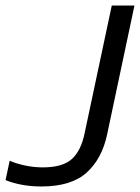

<svg xmlns="http://www.w3.org/2000/svg" viewBox="-44 -664 506 694"><path d="M106 10Q66 10 33 3.5Q0 -3 -24 -13L-9 -83Q13 -73 45.5 -66Q78 -59 111 -59Q182 -59 215.5 -89Q249 -119 262 -183L360 -644H442L343 -177Q324 -89 268.5 -39.5Q213 10 106 10Z"/></svg>

Font: Kanit Light
Style: Italic
Weight: 300
Italic angle: -12°
Designer: Katatrad Team
Foundry: CadsonDemak
Version: Version 2.000; ttfautohint (v1.8.3)